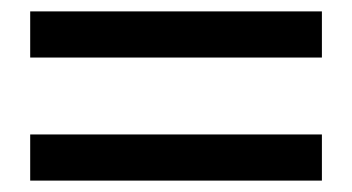

<svg xmlns="http://www.w3.org/2000/svg" viewBox="-20 -453 617 337"><path d="M33 -352V-433H545V-352ZM33 -136V-217H545V-136Z"/></svg>

Font: Martel Sans DemiBold
Style: Regular
Weight: 600
Designer: Dan Reynolds and Mathieu Réguer
Foundry: Dan Reynolds and Mathieu Réguer
Version: Version 1.001;PS 001.001;hotconv 1.0.70;makeotf.lib2.5.58329